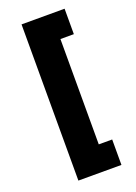

<svg xmlns="http://www.w3.org/2000/svg" viewBox="-149 -800 638 901"><g transform="rotate(-20 170.5 -350.0)"><path d="M80 40H295V-87H228V-613H295V-740H80Z"/></g></svg>

Font: FIGSv2-sans-serif ExtraBold
Style: Regular
Weight: 800
Designer: Matt McInerney, Pablo Impallari, Rodrigo Fuenzalida,Mirko Velimirovic
Foundry: Matt McInerney, Pablo Impallari, Rodrigo Fuenzalida
Version: Version 4.021;hotconv 1.0.109;makeotfexe 2.5.65596